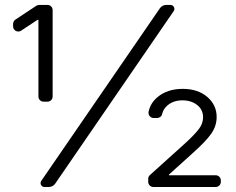

<svg xmlns="http://www.w3.org/2000/svg" viewBox="-20 -747 944 767"><path d="M142 -15.6Q142 -19.9 144.9 -24.5L618.6 -713.8Q622.9 -720.2 629.6 -723.7Q636.4 -727.3 644.2 -727.3H660.9Q667.6 -727.3 672.2 -722.5Q676.8 -717.7 676.8 -711.6Q676.8 -707.4 674 -702.8L200.6 -13.5Q196.4 -7.1 189.5 -3.6Q182.5 0 175.1 0H157.7Q150.9 0 146.5 -4.6Q142 -9.2 142 -15.6ZM32.3 -651.3Q32.3 -656.6 34.8 -661.2Q37.3 -665.8 41.5 -668.7L125.4 -724.1Q130.7 -727.3 137.1 -727.3H169.4Q178.3 -727.3 184.3 -721.2Q190.3 -715.2 190.3 -706.7V-361.9Q190.3 -353 184.3 -346.9Q178.3 -340.9 169.4 -340.9H154.1Q145.6 -340.9 139.6 -346.9Q133.5 -353 133.5 -361.9V-667.6H129.6L64.6 -624.6Q59.7 -621.1 53.3 -621.1Q44.7 -621.1 38.5 -627Q32.3 -632.8 32.3 -641.7ZM572.1 -32.3Q572.1 -41.5 578.8 -47.6L720.2 -175.1Q757.5 -209.2 774.9 -232.2Q791.2 -253.9 791.2 -278.4Q791.2 -308.9 767.8 -327.4Q743.6 -346.2 708.8 -346.2Q673.3 -346.2 649.5 -326.3Q632.5 -312.1 627.8 -291.9Q626.4 -284.8 620.6 -280.2Q614.7 -275.6 607.6 -275.6H594.1Q585.2 -275.6 579.2 -281.8Q573.2 -288 573.2 -296.5Q573.2 -299.4 573.5 -300.8Q581 -335.6 609.7 -359.4Q648.8 -392 709.9 -392Q770.6 -392 808.2 -359.7Q845.5 -327.4 845.5 -279.5Q845.5 -243.6 823.5 -212.4Q802.6 -182.2 747.5 -133.2L654.8 -49.4V-46.9H841.6Q850.1 -46.9 856.2 -40.8Q862.2 -34.8 862.2 -26.3V-20.6Q862.2 -12.1 856.2 -6Q850.1 0 841.6 0H593Q584.2 0 578.1 -6Q572.1 -12.1 572.1 -20.6Z"/></svg>

Font: DeltaSans Light
Style: Regular
Weight: 300
Designer: Rasmus Andersson
Foundry: rsms
Version: Version 3.012